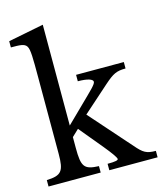

<svg xmlns="http://www.w3.org/2000/svg" viewBox="-121 -920 859 1010"><g transform="rotate(-15 308.0 -415.0)"><path d="M17 -35V0H301V-35C221 -38 208 -56 208 -159V-218L245 -253L351 -125C383 -86 405 -56 406 -46C406 -39 392 -35 348 -35V0H611V-35C560 -35 543 -46 505 -90L307 -314L451 -442C500 -485 519 -495 569 -495V-530H309V-495C361 -495 390 -485 390 -471C390 -457 361 -431 301 -372L208 -281V-830L15 -792V-758C62 -758 89 -758 101 -739C113 -721 113 -672 113 -571V-152C113 -57 97 -38 17 -35Z"/></g></svg>

Font: Libre Baskerville
Style: Regular
Weight: 400
Designer: Pablo Impallari, Rodrigo Fuenzalida
Foundry: Pablo Impallari, Rodrigo Fuenzalida
Version: Version 1.051;Glyphs 3.2.3 (3260)